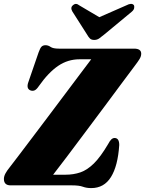

<svg xmlns="http://www.w3.org/2000/svg" viewBox="-32 -949 743 983"><path d="M337 0H22.5Q-12 0 -12 -33Q-12 -46.5 -3.8 -61.5Q4.5 -76.5 16.5 -91Q31.5 -110.5 61.8 -150.2Q92 -190 131.5 -242.2Q171 -294.5 214.5 -352.2Q258 -410 300 -466Q342 -522 377.2 -568.8Q412.5 -615.5 435 -645.5H375.5Q315.5 -645.5 265.8 -611.8Q216 -578 167.5 -509Q154.5 -489.5 143.8 -485.8Q133 -482 122 -487Q101.5 -497 113.5 -529.5L165.5 -680.5Q173.5 -703 180.8 -710.2Q188 -717.5 201.5 -717.5Q214.5 -717.5 227 -708.8Q239.5 -700 269.5 -700H654.5Q691 -700 691 -674Q691 -660.5 682 -646Q673 -631.5 659.5 -614Q632 -578 590.8 -522Q549.5 -466 500.8 -400.8Q452 -335.5 403 -270Q354 -204.5 311.5 -148Q269 -91.5 240 -54.5H303Q344.5 -54.5 379.5 -66.5Q414.5 -78.5 448.8 -112.2Q483 -146 521 -210.5Q530.5 -228.5 538.2 -235.5Q546 -242.5 554.5 -242.5Q578.5 -242.5 578.5 -206.5Q571.5 -99.5 536.2 -42.8Q501 14 435 14Q411 14 392 7Q373 0 337 0ZM502 -772.5Q487 -760 475.8 -752.2Q464.5 -744.5 450.5 -744.5Q436 -744.5 428.5 -751.8Q421 -759 413.5 -772.5L338 -891Q327 -911 342 -923Q357 -935.5 374 -921.5L476.5 -861L614.5 -921.5Q642 -936 653 -923Q656.5 -918 655 -908Q653.5 -898 642 -888.5Z"/></svg>

Font: Fraunces 144pt Soft Black
Style: Italic
Weight: 900
Italic angle: -16°
Version: Version 1.000;[b76b70a41]